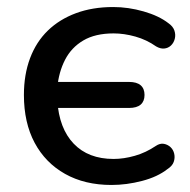

<svg xmlns="http://www.w3.org/2000/svg" viewBox="-20 -517 541 546"><path d="M297 9Q221 9 165 -22.5Q109 -54 78.5 -111Q48 -168 48 -247Q48 -305 65.5 -351.5Q83 -398 116 -430Q149 -462 196 -479.5Q243 -497 302 -497Q345 -497 388.5 -484.5Q432 -472 459 -451Q472 -442 476 -430Q480 -418 477 -406.5Q474 -395 466 -387.5Q458 -380 447 -379Q436 -378 424 -385Q397 -404 365 -413Q333 -422 303 -422Q251 -422 217 -402Q183 -382 165 -347Q147 -312 143 -268L120 -284H347Q369 -284 380 -274.5Q391 -265 391 -247Q391 -229 380 -219.5Q369 -210 347 -210H120L143 -231Q148 -152 189.5 -108.5Q231 -65 303 -65Q332 -65 363.5 -74Q395 -83 423 -102Q435 -110 446 -108Q457 -106 465 -98.5Q473 -91 475.5 -79.5Q478 -68 474 -56.5Q470 -45 456 -36Q428 -14 384 -2.5Q340 9 297 9Z"/></svg>

Font: Nunito SemiBold
Style: Regular
Weight: 600
Designer: Vernon Adams
Foundry: Vernon Adams
Version: Version 3.602